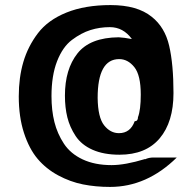

<svg xmlns="http://www.w3.org/2000/svg" viewBox="-20 -726 770 757"><path d="M54 -346Q54 -420 72 -481.5Q90 -543 129.5 -595Q169 -647 242 -676.5Q315 -706 416 -706Q521 -706 578 -660Q630 -619 647 -545.5Q664 -472 664 -359Q664 -245 609.5 -180.5Q555 -116 451 -116Q389 -116 345 -135.5Q301 -155 278 -190Q255 -225 245.5 -263.5Q236 -302 236 -349Q236 -453 285.5 -515.5Q335 -578 448 -579Q469 -578 500 -572Q466 -619 413 -619Q373 -619 336.5 -607.5Q300 -596 263.5 -568.5Q227 -541 205 -484.5Q183 -428 183 -347Q183 -291 194.5 -245Q206 -199 232 -159.5Q258 -120 306 -97.5Q354 -75 420 -75Q473 -75 552 -99V-98Q567 -105 585 -105H677Q559 11 414 11Q357 11 307 1Q257 -9 209.5 -34.5Q162 -60 128.5 -99.5Q95 -139 74.5 -202Q54 -265 54 -346ZM365 -340Q366 -263 390.5 -232Q415 -201 449 -201Q494 -201 511 -248Q524 -248 524 -264Q535 -293 535 -353Q535 -430 509.5 -461.5Q484 -493 450 -493Q365 -493 365 -340Z"/></svg>

Font: Coval
Style: Heavy
Weight: 900
Foundry: Context Ltd
Version: Version 001.000